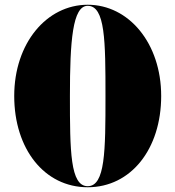

<svg xmlns="http://www.w3.org/2000/svg" viewBox="-20 -780 740 810"><path d="M350 10C533 10 660 -152 660 -375C660 -598 523 -760 350 -760C177 -760 40 -598 40 -375C40 -152 167 10 350 10ZM350 -755.5C424 -755.5 425 -607 425 -375C425 -143 424 5.5 350 5.5C276 5.5 275 -143 275 -375C275 -607 286 -755.5 350 -755.5Z"/></svg>

Font: Bodoni* 36pt Fatface
Style: Regular
Weight: 900
Version: Version 2.3